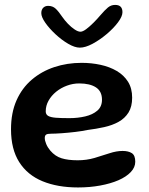

<svg xmlns="http://www.w3.org/2000/svg" viewBox="-20 -746 624 802"><path d="M306 37Q220.5 37 157.5 11Q94.5 -15 60.2 -69Q26 -123 26 -206Q26 -275 49 -326.8Q72 -378.5 112.8 -413.2Q153.5 -448 207 -465.8Q260.5 -483.5 321 -483.5Q362 -483.5 400 -475.2Q438 -467 467.8 -449.5Q497.5 -432 514.8 -404.5Q532 -377 532 -338Q532 -300.5 516.8 -276Q501.5 -251.5 475.2 -237Q449 -222.5 415.2 -215Q381.5 -207.5 345 -203Q324.5 -198.5 295.2 -195Q266 -191.5 238 -189.5Q210 -187.5 193.5 -187.5Q178.5 -187.5 172.8 -183.8Q167 -180 167 -169.5Q167 -159 173 -144.5Q179 -130 190 -117Q210.5 -93 237.5 -84.8Q264.5 -76.5 304.5 -76.5Q341.5 -76.5 374.8 -86.2Q408 -96 437.2 -105.8Q466.5 -115.5 492 -115.5Q516.5 -115.5 530.8 -106.2Q545 -97 545 -70.5Q545 -47 526.2 -27.2Q507.5 -7.5 474.8 6.8Q442 21 398.5 29Q355 37 306 37ZM270 -252.5Q305 -252.5 336 -259.8Q367 -267 386.5 -283.8Q406 -300.5 406 -329.5Q406 -364.5 380.8 -381Q355.5 -397.5 311 -397.5Q284.5 -397.5 259.5 -388.2Q234.5 -379 214.5 -362.8Q194.5 -346.5 182.8 -325.5Q171 -304.5 171 -281Q171 -268 181 -262Q191 -256 212.8 -254.2Q234.5 -252.5 270 -252.5ZM313.5 -547Q292.5 -547 265 -563Q237.5 -579 211.8 -603Q186 -627 169.2 -651Q152.5 -675 152.5 -691Q152.5 -705.5 160.5 -713.5Q168.5 -721.5 181 -721.5Q200 -721.5 212.5 -709.8Q225 -698 240.5 -675Q250.5 -660.5 264.2 -646.2Q278 -632 292 -622.8Q306 -613.5 316 -613.5Q325.5 -613.5 340 -624.2Q354.5 -635 370.5 -651Q386.5 -667 399.5 -682.5Q418 -704 431 -714.8Q444 -725.5 461 -725.5Q491.5 -725.5 491.5 -695Q491.5 -677.5 472.8 -652.5Q454 -627.5 425.5 -603.5Q397 -579.5 366.8 -563.2Q336.5 -547 313.5 -547Z"/></svg>

Font: Gluten Medium
Style: Regular
Weight: 500
Designer: Tyler Finck
Foundry: Etcetera Type Company
Version: Version 1.300